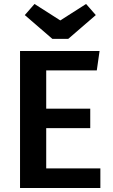

<svg xmlns="http://www.w3.org/2000/svg" viewBox="-20 -948 570 968"><path d="M468 -593H213V-400H435V-302H213V-99H486V0H81V-691H482ZM463 -872 324 -752H244L105 -872L154 -928L284 -845L414 -928Z"/></svg>

Font: Fira Sans Medium
Style: Regular
Weight: 500
Designer: bBox Type GmbH & Carrois Corporate GbR & Edenspiekermann AG
Foundry: bBox Type GmbH & Carrois Corporate GbR & Edenspiekermann AG
Version: Version 4.301